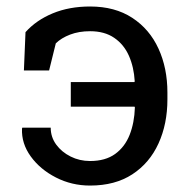

<svg xmlns="http://www.w3.org/2000/svg" viewBox="-20 -558 572 588"><path d="M255.9 10.3Q199.7 10.3 151.4 -14.4Q103 -39.1 74.2 -78.9Q45.4 -118.7 47.4 -164.1L48.3 -167H135.3Q135.3 -138.2 152.1 -115.2Q168.9 -92.3 196.3 -78.6Q223.6 -64.9 255.9 -64.9Q302.7 -64.9 332.5 -86.4Q362.3 -107.9 377 -145Q391.6 -182.1 393.1 -229L392.1 -231.4H196.8V-306.6H391.6L392.6 -309.1Q390.1 -352.5 374.8 -387.2Q359.4 -421.9 329.8 -442.1Q300.3 -462.4 255.9 -462.4Q221.7 -462.4 194.8 -452.1Q168 -441.9 150.9 -425.3L130.4 -342.3H53.2L58.1 -459.5Q90.8 -496.1 141.4 -517.1Q191.9 -538.1 255.9 -538.1Q332 -538.1 385 -503.4Q438 -468.8 465.3 -409.2Q492.7 -349.6 492.7 -274.4V-253.9Q492.7 -178.2 465.3 -118.4Q438 -58.6 385.3 -24.2Q332.5 10.3 255.9 10.3Z"/></svg>

Font: Roboto Slab LO
Style: Regular
Weight: 400
Designer: Google
Version: Version 2.000